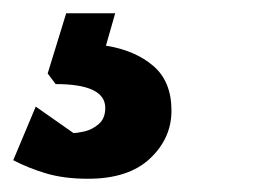

<svg xmlns="http://www.w3.org/2000/svg" viewBox="-149 -20 382 290"><path d="M-16 250Q-52 250 -79 242Q-106 234 -129 222L-95 141L-38 181Q-33 181 -21.5 178.5Q-10 176 0 167.5Q10 159 10 143Q10 107 -65 107L-77 91L-49 0H25L11 49Q55 56 82.5 79.5Q110 103 110 147Q110 189 77.5 219.5Q45 250 -16 250Z"/></svg>

Font: Kreon SemiBold
Style: Regular
Weight: 600
Designer: Julia Petretta
Foundry: Julia Petretta and Eli Heuer
Version: Version 2.002